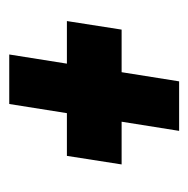

<svg xmlns="http://www.w3.org/2000/svg" viewBox="-16 -525 405 413"><g transform="rotate(-90 186.5 -318.5)"><path d="M111.5 -135.7 131.2 -259.4H39.3L57.7 -377.1H149.6L169.3 -501.1H275.8L256.1 -377.1H347.7L329.3 -259.4H237.7L218 -135.7Z"/></g></svg>

Font: Georama
Style: Italic
Weight: 400
Width: 2
Italic angle: -9°
Designer: Jean-Baptiste Levee
Foundry: Production Type
Version: Version 1.000